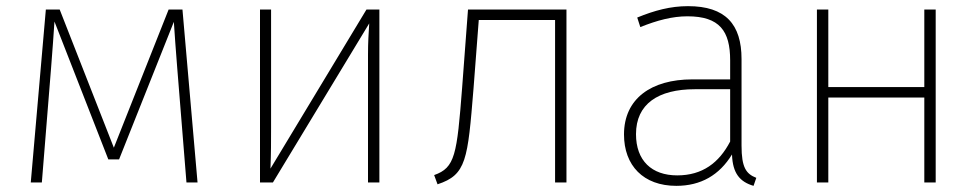

<svg xmlns="http://www.w3.org/2000/svg" viewBox="-20 -593 3183 624"><path d="M573 -562H528L350 -113L174 -562H129L80 0H116L146 -372C151 -432 154 -481 157 -523L332 -75H367L545 -522C548 -478 551 -433 556 -372L586 0H622Z M1213 -562H1171L859 -45C861 -95 861 -135 861 -178V-562H825V0H867L1180 -517C1178 -485 1176 -456 1176 -415V0H1213Z M1501 -562 1482 -309C1465 -89 1459 -48 1391 -24L1402 6C1496 -25 1500 -73 1519 -306L1536 -528H1784V0H1821V-562Z M2390 -120V-401C2390 -514 2338 -573 2216 -573C2159 -573 2107 -559 2051 -536L2061 -505C2116 -527 2165 -540 2214 -540C2319 -540 2353 -492 2353 -397V-335H2230C2096 -335 2008 -272 2008 -156C2008 -55 2071 11 2178 11C2258 11 2318 -24 2359 -91C2361 -29 2385 -2 2429 11L2438 -15C2405 -28 2390 -48 2390 -120ZM2181 -23C2098 -23 2047 -71 2047 -157C2047 -255 2119 -303 2238 -303H2353V-133C2317 -64 2263 -23 2181 -23Z M2984 0H3021V-562H2984V-310H2672V-562H2635V0H2672V-276H2984Z"/></svg>

Font: Glow Sans SC Normal ExtraLight
Style: Regular
Weight: 200
Designer: Ryoko NISHIZUKA (kana, bopomofo & ideographs); Paul D. Hunt (Latin, Greek & Cyrillic); Sandoll Communications, Soo-young
Version: Version 0.93